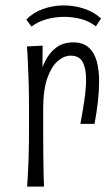

<svg xmlns="http://www.w3.org/2000/svg" viewBox="-20 -688 405 707"><path d="M276 -232Q285 -279 291 -321Q297 -363 297 -395Q297 -436 284.5 -459.5Q272 -483 240 -483Q216 -483 193 -463.5Q170 -444 154.5 -401Q139 -358 139 -286L105 -247Q106 -276 109 -314Q112 -352 121 -390.5Q130 -429 145.5 -461Q161 -493 186.5 -512.5Q212 -532 250 -532Q285 -532 306 -513.5Q327 -495 336 -463Q345 -431 345 -389Q345 -354 340.5 -314Q336 -274 328 -232ZM80 -1Q81 -22 82.5 -44.5Q84 -67 85 -95.5Q86 -124 86.5 -161Q87 -198 87 -247Q87 -295 86.5 -336Q86 -377 84.5 -411.5Q83 -446 82 -472.5Q81 -499 79 -517L137 -520Q137 -500 136.5 -467Q136 -434 136.5 -389Q137 -344 139 -286Q139 -238 139 -195Q139 -152 139.5 -115.5Q140 -79 140.5 -50Q141 -21 142 -1ZM96 -590 77 -616Q102 -642 138.5 -655Q175 -668 215 -668Q254 -668 290 -656Q326 -644 352 -620L333 -591Q309 -610 278 -618Q247 -626 216 -626Q183 -626 151 -617Q119 -608 96 -590Z"/></svg>

Font: Truculenta Light
Style: Regular
Weight: 300
Version: Version 1.002